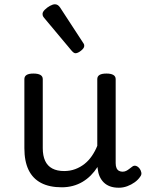

<svg xmlns="http://www.w3.org/2000/svg" viewBox="-20 -859 685 898"><path d="M269 17Q211 17 172 -3.5Q133 -24 113.5 -64.5Q94 -105 94 -166V-489Q94 -502 104.5 -508.5Q115 -515 136 -515Q158 -515 169 -508.5Q180 -502 180 -489V-166Q180 -131 191 -107Q202 -83 224.5 -71Q247 -59 280 -59Q308 -59 332 -68Q356 -77 375.5 -92.5Q395 -108 410 -130Q425 -152 435 -177V-489Q435 -502 445.5 -508.5Q456 -515 478 -515Q499 -515 510 -508.5Q521 -502 521 -489V-96Q521 -82 525 -73Q529 -64 536.5 -60Q544 -56 553 -56Q562 -56 569.5 -59.5Q577 -63 584.5 -69Q592 -75 599 -80Q607 -86 616.5 -83Q626 -80 634 -69Q639 -62 641 -52Q643 -42 636 -33Q626 -18 610 -6.5Q594 5 575 12Q556 19 536 19Q512 19 494.5 12.5Q477 6 465 -6Q453 -18 446 -34Q439 -50 437 -69L436 -78Q422 -56 404.5 -38.5Q387 -21 366 -8.5Q345 4 320.5 10.5Q296 17 269 17ZM333 -610Q329 -610 324.5 -613Q320 -616 314 -623L191 -770Q184 -778 181.5 -782.5Q179 -787 179 -794Q179 -803 189.5 -813.5Q200 -824 213.5 -831.5Q227 -839 237 -839Q251 -839 261 -824L368 -660Q373 -653 373.5 -650Q374 -647 374 -644Q374 -634 359 -622Q344 -610 333 -610Z"/></svg>

Font: Playwrite HU
Style: Regular
Weight: 400
Designer: Veronika Burian, José Scaglione
Foundry: TypeTogether
Version: Version 1.002